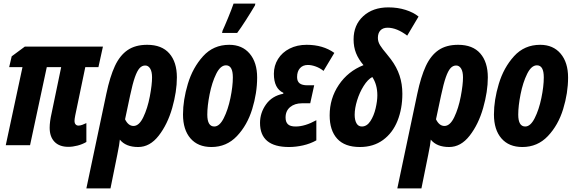

<svg xmlns="http://www.w3.org/2000/svg" viewBox="-20 -807 3195 1067"><path d="M256 -97Q256 -131 267 -179L320 -434H240L147 0H12L105 -434H31L45 -494L118 -548H552L527 -434H454L398 -165Q394 -145 394 -134Q394 -123 400 -116Q406 -109 416 -109Q426 -109 438 -113.5Q450 -118 460 -123V-18Q438 -5 411 2Q384 9 360 9Q310 9 283 -19Q256 -47 256 -97Z M571 -286Q591 -381 618.5 -440Q646 -499 689 -528.5Q732 -558 798 -558Q879 -558 921 -510Q963 -462 963 -377Q963 -298 937 -207Q911 -116 862 -53Q813 10 748 10Q679 10 646 -31Q644 -6 632 52L594 240H460ZM825 -377Q825 -409 814.5 -426Q804 -443 787 -443Q769 -443 755.5 -428Q742 -413 729.5 -377.5Q717 -342 703 -276L675 -144Q693 -107 722 -107Q753 -107 776.5 -156Q800 -205 812.5 -270.5Q825 -336 825 -377Z M997 -171Q997 -251 1024 -341Q1051 -431 1108.5 -494.5Q1166 -558 1254 -558Q1326 -558 1367.5 -509Q1409 -460 1409 -376Q1409 -290 1381.5 -200.5Q1354 -111 1296.5 -50.5Q1239 10 1155 10Q1080 10 1038.5 -38Q997 -86 997 -171ZM1274 -377Q1274 -444 1236 -444Q1205 -444 1181.5 -396.5Q1158 -349 1145 -283.5Q1132 -218 1132 -170Q1132 -104 1171 -104Q1200 -104 1223.5 -150.5Q1247 -197 1260.5 -262Q1274 -327 1274 -377ZM1217 -637Q1227 -658 1247 -706.5Q1267 -755 1278 -787H1399L1397 -777Q1377 -743 1347 -696Q1317 -649 1298 -624H1214Z M1425 -124Q1425 -180 1458.5 -227Q1492 -274 1554 -286L1555 -291Q1502 -315 1502 -397Q1502 -442 1525 -479Q1548 -516 1589.5 -537Q1631 -558 1684 -558Q1775 -558 1838 -513L1778 -413Q1758 -429 1734.5 -437.5Q1711 -446 1691 -446Q1663 -446 1647 -428Q1631 -410 1631 -379Q1631 -355 1645 -344Q1659 -333 1688 -333H1726L1704 -233H1658Q1618 -233 1592.5 -212Q1567 -191 1567 -154Q1567 -129 1580 -116.5Q1593 -104 1623 -104Q1675 -104 1738 -139V-27Q1704 -8 1664 1Q1624 10 1586 10Q1425 10 1425 -124Z M1812 -166Q1812 -260 1863 -335.5Q1914 -411 2000 -445Q1972 -478 1958.5 -512Q1945 -546 1945 -588Q1945 -668 1998.5 -717Q2052 -766 2138 -766Q2190 -766 2234 -752Q2278 -738 2306 -715L2243 -609Q2185 -653 2134 -653Q2108 -653 2094 -638Q2080 -623 2080 -596Q2080 -575 2092.5 -555Q2105 -535 2129 -507Q2151 -480 2152 -478Q2185 -434 2200.5 -387Q2216 -340 2216 -286Q2216 -203 2189 -135.5Q2162 -68 2108.5 -29Q2055 10 1980 10Q1896 10 1854 -36Q1812 -82 1812 -166ZM2077 -277Q2077 -337 2049 -379Q2024 -366 2001 -329.5Q1978 -293 1964.5 -249Q1951 -205 1951 -169Q1951 -140 1961 -122Q1971 -104 1991 -104Q2019 -104 2038.5 -134Q2058 -164 2067.5 -205Q2077 -246 2077 -277Z M2299 -286Q2319 -381 2346.5 -440Q2374 -499 2417 -528.5Q2460 -558 2526 -558Q2607 -558 2649 -510Q2691 -462 2691 -377Q2691 -298 2665 -207Q2639 -116 2590 -53Q2541 10 2476 10Q2407 10 2374 -31Q2372 -6 2360 52L2322 240H2188ZM2553 -377Q2553 -409 2542.5 -426Q2532 -443 2515 -443Q2497 -443 2483.5 -428Q2470 -413 2457.5 -377.5Q2445 -342 2431 -276L2403 -144Q2421 -107 2450 -107Q2481 -107 2504.5 -156Q2528 -205 2540.5 -270.5Q2553 -336 2553 -377Z M2725 -171Q2725 -251 2752 -341Q2779 -431 2836.5 -494.5Q2894 -558 2982 -558Q3054 -558 3095.5 -509Q3137 -460 3137 -376Q3137 -290 3109.5 -200.5Q3082 -111 3024.5 -50.5Q2967 10 2883 10Q2808 10 2766.5 -38Q2725 -86 2725 -171ZM3002 -377Q3002 -444 2964 -444Q2933 -444 2909.5 -396.5Q2886 -349 2873 -283.5Q2860 -218 2860 -170Q2860 -104 2899 -104Q2928 -104 2951.5 -150.5Q2975 -197 2988.5 -262Q3002 -327 3002 -377Z"/></svg>

Font: Noto Sans Display Ex Bold Cond
Style: Italic
Weight: 800
Width: 3
Italic angle: -12°
Designer: Monotype Design team
Foundry: Monotype Imaging Inc.
Version: Version 1.000